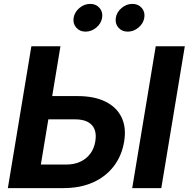

<svg xmlns="http://www.w3.org/2000/svg" viewBox="-20 -965 968 985"><path d="M195 -472.1H377.7Q463.4 -472.1 520.9 -443.7Q578.4 -415.4 603.6 -363.1Q628.8 -310.8 617 -239.4Q604.9 -166 563.7 -112.2Q522.5 -58.4 457.1 -29.2Q391.6 0 305.9 0H20.3L140.9 -727.5H290.1L189.6 -120.9H319.9Q360.5 -120.9 391.7 -135.2Q422.8 -149.5 442.9 -176.2Q463 -202.9 469 -240Q475 -275.9 465.2 -301Q455.4 -326.1 430.2 -339.5Q405 -352.8 364.4 -352.8H175.5ZM928.1 -727.5 807.5 0H658.3L778.9 -727.5ZM635.3 -802.7Q605.1 -802.7 587.2 -823.6Q569.4 -844.5 574.2 -873.9Q579 -903.4 603.9 -924.2Q628.8 -945 659.1 -945Q689.3 -945 707.2 -924.2Q725.1 -903.4 720.3 -873.9Q715.4 -844.5 690.5 -823.6Q665.5 -802.7 635.3 -802.7ZM418.9 -802.7Q388.7 -802.7 370.9 -823.6Q353 -844.5 357.8 -873.9Q362.7 -903.4 387.6 -924.2Q412.5 -945 442.7 -945Q473 -945 490.8 -924.2Q508.7 -903.4 503.9 -873.9Q499.1 -844.5 474.1 -823.6Q449.1 -802.7 418.9 -802.7Z"/></svg>

Font: Inter
Style: Italic
Weight: 400
Italic angle: -9.3988°
Designer: Rasmus Andersson
Foundry: rsms
Version: Version 4.001;git-66647c0bb